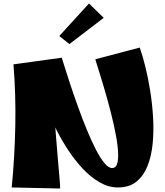

<svg xmlns="http://www.w3.org/2000/svg" viewBox="-20 -1072 944 1098"><path d="M654 0Q601 0 550.5 -29Q500 -58 455 -105.5Q410 -153 372 -210.5Q334 -268 304.5 -326Q275 -384 256.5 -433.5Q238 -483 232 -514L333 -742Q353 -677 376.5 -605.5Q400 -534 425.5 -463Q451 -392 477 -329Q503 -266 528.5 -216.5Q554 -167 577.5 -139Q601 -111 621 -111Q646 -111 652.5 -145Q659 -179 652.5 -235Q646 -291 630.5 -359.5Q615 -428 595.5 -498Q576 -568 557 -629.5Q538 -691 525 -733L779 -800Q795 -756 811 -691.5Q827 -627 839 -552Q851 -477 855.5 -399.5Q860 -322 853 -250.5Q846 -179 823.5 -122.5Q801 -66 760 -33Q719 0 654 0ZM324 6 47 0Q64 -173 67.5 -353Q71 -533 57 -704L333 -742L284 -532Q287 -466 292 -397.5Q297 -329 302.5 -264Q308 -199 312.5 -144.5Q317 -90 320.5 -50.5Q324 -11 324 6ZM377 -820 319 -866 489 -1052 573 -970Z"/></svg>

Font: Marhey Light
Style: Regular
Weight: 300
Designer: Nur Syamsi & Bustanul Arifin
Foundry: Namelatype
Version: Version 1.000